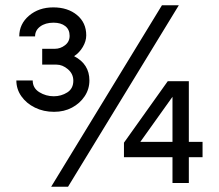

<svg xmlns="http://www.w3.org/2000/svg" viewBox="-20 -694 832 728"><path d="M185 -270Q145 -270 112.5 -286Q80 -302 61 -329Q42 -356 42 -389H104Q104 -360 129 -344.5Q154 -329 184 -329Q212 -329 235 -343.5Q258 -358 258 -388Q258 -414 237.5 -431.5Q217 -449 194 -449H140V-509H188Q209 -509 226.5 -522.5Q244 -536 244 -558Q244 -582 227.5 -595Q211 -608 183 -608Q152 -608 132.5 -593.5Q113 -579 113 -556H53Q53 -603 90 -634.5Q127 -666 182 -666Q237 -666 272 -637Q307 -608 307 -560Q307 -538 294 -516Q281 -494 261 -481Q319 -451 319 -389Q319 -356 301 -329Q283 -302 253 -286Q223 -270 185 -270ZM174 14 594 -674H658L238 14ZM696 -156H748V-98H696V0H634V-98H450V-153L616 -386H696ZM512 -156H634V-327Z"/></svg>

Font: Questrial
Style: Regular
Weight: 400
Designer: Joe Prince, Laura Meseguer
Foundry: Joe Prince, Laura Meseguer
Version: Version 2.000; ttfautohint (v1.8.3)